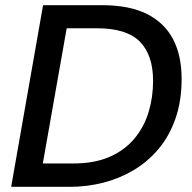

<svg xmlns="http://www.w3.org/2000/svg" viewBox="-20 -720 739 740"><path d="M146 -700H373Q479 -700 546.5 -666Q614 -632 647 -569Q680 -506 680 -416Q680 -331 656.5 -263.5Q633 -196 591.5 -146.5Q550 -97 495.5 -64.5Q441 -32 378.5 -16Q316 0 250 0H23ZM262 -90Q345 -90 403.5 -116Q462 -142 499 -187Q536 -232 553 -289Q570 -346 570 -408Q570 -508 519 -559.5Q468 -611 354 -611H237L145 -90Z"/></svg>

Font: Rethink Sans Medium
Style: Italic
Weight: 500
Italic angle: -10°
Designer: The Rethink Sans project authors (Hans Thiessen). DM Sans designed by Colophon Foundry.
Foundry: Rethink Communications LLC
Version: Version 1.001